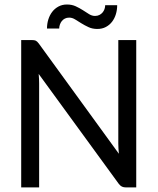

<svg xmlns="http://www.w3.org/2000/svg" viewBox="-20 -816 686 836"><path d="M72.3 0ZM118.7 -641.6Q129.9 -641.6 135.7 -638.9Q141.6 -636.2 148.9 -626.5L497.6 -146.5Q496.6 -158.2 495.8 -169.7Q495.1 -181.2 495.1 -190.9V-641.6H573.2V0H528.3Q518.1 0 511 -3.4Q503.9 -6.8 497.1 -15.6L148.4 -494.1Q149.4 -482.9 149.9 -472.7Q150.4 -462.4 150.4 -453.1V0H72.3V-641.6H118.7ZM393.6 -746.6Q404.3 -746.6 412.6 -750.7Q420.9 -754.9 426.5 -761.5Q432.1 -768.1 435.1 -776.6Q438 -785.2 438 -793.5H490.2Q490.2 -772.9 484.6 -754.4Q479 -735.8 468 -721.4Q457 -707 440.9 -698.5Q424.8 -689.9 403.8 -689.9Q382.3 -689.9 365.5 -697.8Q348.6 -705.6 334.2 -714.6Q319.8 -723.6 307.1 -731.4Q294.4 -739.3 281.2 -739.3Q270.5 -739.3 262.5 -735.1Q254.4 -731 249 -724.1Q243.7 -717.3 240.7 -708.7Q237.8 -700.2 237.8 -691.9H184.6Q184.6 -712.4 190.4 -731.2Q196.3 -750 207.3 -764.4Q218.3 -778.8 234.6 -787.6Q251 -796.4 271.5 -796.4Q293 -796.4 309.8 -788.6Q326.7 -780.8 341.1 -771.5Q355.5 -762.2 367.9 -754.4Q380.4 -746.6 393.6 -746.6Z"/></svg>

Font: Carlito
Style: Regular
Weight: 400
Designer: Lukasz Dziedzic
Foundry: tyPoland Lukasz Dziedzic
Version: Version 1.103; Beta1; all basic design good, some composites